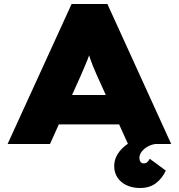

<svg xmlns="http://www.w3.org/2000/svg" viewBox="-20 -720 894 960"><path d="M18 0 338 -700H517L836 0H620L466 -340Q454 -366 445.5 -387.5Q437 -409 430.5 -428Q424 -447 418 -467Q412 -487 406 -510H445Q439 -486 433 -466Q427 -446 419.5 -426.5Q412 -407 403 -386.5Q394 -366 383 -340L230 0ZM174 -98 238 -245H618L659 -98ZM680 220Q643 220 613.5 206.5Q584 193 567.5 168Q551 143 551 110Q551 84 563 60Q575 36 598 15.5Q621 -5 653.5 -21.5Q686 -38 726 -49L757 0Q735 3 716.5 14Q698 25 687.5 39.5Q677 54 677 70Q677 81 682.5 89Q688 97 699 97Q709 97 715.5 91.5Q722 86 729 74L809 133Q791 172 759.5 196Q728 220 680 220Z"/></svg>

Font: Lexend Giga Black
Style: Regular
Weight: 900
Designer: Bonnie Shaver-Troup, Thomas Jockin
Foundry: Lexend
Version: Version 1.007